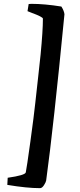

<svg xmlns="http://www.w3.org/2000/svg" viewBox="-20 -754 415 998"><path d="M203 -657Q203 -666 143 -688L123 -696L129 -733Q136 -734 143 -734Q212 -734 299 -720Q313 -698 315 -680Q258 -93 220 184Q219 192 209 208Q199 224 188 224Q120 224 18 207L20 170Q111 157 114 142Q119 119 138 -19Q157 -157 163.5 -219.5Q170 -282 178.5 -355Q187 -428 191 -470Q203 -594 203 -657Z"/></svg>

Font: Oleo Script Swash Caps
Style: Regular
Weight: 400
Designer: Soytutype
Foundry: Soytutype
Version: Version 1.002